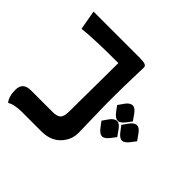

<svg xmlns="http://www.w3.org/2000/svg" viewBox="-173 -589 1030 1030"><g transform="rotate(-45 341.5 -74.5)"><path d="M62.5 -21.5Q0 -62 0 -146.5V-295.9Q0 -320.8 -4.2 -342.8Q-8.3 -364.7 -18.1 -380.9Q8.3 -403.3 59.1 -403.3Q116.2 -403.3 116.2 -341.8V-175.8Q116.2 -147 128.4 -131.8Q140.6 -116.7 182.6 -116.7L551.3 -113.8Q551.3 -299.3 541.5 -383.8L652.3 -403.3V-53.2Q652.3 -21.5 647 -10.7Q641.6 0 631.8 0Q611.3 0 549.1 -2.4Q486.8 -4.9 351.1 -4.9L135.3 0Q93.8 0 62.5 -21.5ZM268.6 40.5 300.8 63Q326.7 81.1 326.7 102.1Q326.7 120.1 299.8 138.7L266.1 162.6L237.3 140.6Q210.9 120.1 210.9 102.1Q210.9 84.5 236.8 64.5ZM387.2 40.5 419.4 63Q445.3 81.1 445.3 102.1Q445.3 120.1 418.5 138.7L384.8 162.6L356 140.6Q329.6 120.1 329.6 102.1Q329.6 84.5 355.5 64.5ZM328.1 131.8 359.9 154.3Q386.2 172.4 386.2 193.4Q386.2 211.4 359.4 230L325.7 253.9L296.9 231.9Q270.5 211.4 270.5 193.4Q270.5 175.8 296.4 155.8Z"/></g></svg>

Font: ALMAS
Style: Bold
Weight: 700
Designer: ALMAS Font/ by Husham Jawad Kadhim, derived from the Bainsely font by/ Paul James MIller
Foundry: High-Logic / Made with FontCreator
Version: Version 1.411;September 19, 2021;FontCreator 14.0.0.2814 32-